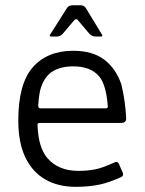

<svg xmlns="http://www.w3.org/2000/svg" viewBox="-20 -708 561 743"><path d="M397.3 -296.2Q390.7 -380.8 363.8 -412.3Q331.2 -451.3 262.7 -451.2Q216.7 -451.2 185.2 -432.7Q153.7 -414.2 138.7 -369.7Q131.3 -349.8 127.8 -298.7Q128.3 -288.7 135.5 -288.7H388.3Q397.7 -288.7 397.3 -296.2ZM125.3 -223.8Q128 -136.7 164.5 -94.8Q206.7 -47.2 281.7 -46.8Q318.7 -46.7 347.3 -52.5Q374.3 -57 424.2 -80Q435.5 -84.7 440 -74.2L455 -39.8Q460 -27.8 447.8 -22.2Q402.2 -1.7 365.8 6.2Q324.3 15 272.7 15Q204.8 15 155 -13.7Q105.2 -42.3 78 -99.2Q50.8 -156 50.8 -242.3Q50.8 -383.8 106.9 -447.7Q163 -511.5 263.2 -511.5Q338.5 -511.5 383.4 -477.2Q428.3 -442.8 449.3 -382.5Q464.8 -319.3 468.2 -251.8Q469.5 -232.5 449.5 -232.3H132.3Q124.2 -231.5 125.3 -223.8ZM174.2 -574.5 239.5 -677.5Q246.5 -687.7 261.7 -687.7H291.3Q305.5 -687.7 312.3 -676.7L374.3 -574.7Q380 -566.3 369.3 -566.5H349.5Q335.3 -566.7 324.7 -578.8L282 -629.2Q275.3 -638.8 266.8 -629.2L223.2 -577.8Q213.5 -566.7 200.2 -566.5H179.2Q168.8 -566.5 174.2 -574.5Z"/></svg>

Font: Vivano Light
Style: Regular
Weight: 300
Designer: Joe Prince, Josias Burgherr
Version: Version 2.064;September 19, 2022;FontCreator 14.0.0.2877 64-